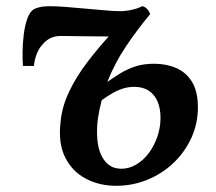

<svg xmlns="http://www.w3.org/2000/svg" viewBox="-20 -588 695 619"><path d="M89.5 -375.5H54Q52.5 -393 52.8 -420.2Q53 -447.5 56.5 -476.2Q60 -505 68 -527.8Q76 -550.5 89.5 -558.5Q95 -561.5 107.5 -564.8Q120 -568 141.5 -568Q159.5 -568 190.2 -565.8Q221 -563.5 255.8 -560.2Q290.5 -557 320.5 -554.5Q350.5 -552 366 -552Q387 -552 406.8 -556.8Q426.5 -561.5 438.5 -568Q443 -567.5 447.8 -564.5Q452.5 -561.5 457 -556Q461.5 -550.5 464 -542.5Q421 -490.5 385.8 -438Q350.5 -385.5 326 -324Q345.5 -337.5 367 -351Q388.5 -364.5 415.2 -373.5Q442 -382.5 477 -382.5Q516.5 -382.5 548.5 -368.5Q580.5 -354.5 599.2 -323.8Q618 -293 618 -242Q618 -189 596.8 -143Q575.5 -97 538.8 -62.2Q502 -27.5 454.5 -8.2Q407 11 354.5 11Q300.5 11 257 -11.8Q213.5 -34.5 190.5 -79.8Q167.5 -125 175 -192Q179 -241.5 201.8 -290.2Q224.5 -339 262.2 -388.5Q300 -438 349 -491L336 -470.5Q335 -470.5 321.5 -470.5Q308 -470.5 287.8 -470.8Q267.5 -471 245.2 -471.2Q223 -471.5 204 -471.8Q185 -472 174.5 -472Q157.5 -472 142.8 -465Q128 -458 117.5 -445Q105 -432 97.8 -412.2Q90.5 -392.5 89.5 -375.5ZM371 -44Q396.5 -44 419.2 -57.5Q442 -71 459.5 -94.2Q477 -117.5 487.2 -147Q497.5 -176.5 497.5 -208Q497.5 -238 488 -260.5Q478.5 -283 459.8 -295.5Q441 -308 413 -308Q392 -308 373.2 -301.5Q354.5 -295 338.5 -285.2Q322.5 -275.5 308 -265Q300.5 -237 296.2 -209.2Q292 -181.5 293 -154.5Q293.5 -120.5 303 -95.8Q312.5 -71 329.5 -57.5Q346.5 -44 371 -44Z"/></svg>

Font: Merriweather SemiBold
Style: Italic
Weight: 600
Italic angle: -7.8°
Version: Version 2.101